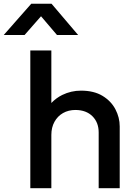

<svg xmlns="http://www.w3.org/2000/svg" viewBox="-82 -984 718 1004"><path d="M76.5 0V-720H186.5V-445.5Q212 -472 243.5 -487.5Q290 -510 341.5 -510Q409 -510 454 -482.8Q499 -455.5 521.5 -412.5Q544 -369.5 544 -323V0H434V-291.5Q434 -343.5 401.5 -376Q369 -408.5 313 -409Q276 -409 247.5 -392.8Q219 -376.5 202.8 -347Q186.5 -317.5 186.5 -278.5V0ZM-62.5 -801 81.5 -964.5H187.5L326.5 -801H216L132.5 -899L46.5 -801Z"/></svg>

Font: Geologica EX
Style: Regular
Weight: 400
Designer: Sindre Bremnes, Frode Helland
Foundry: Monokrom Skriftforlag AS
Version: Version 1.010;gftools[0.9.28]